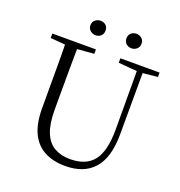

<svg xmlns="http://www.w3.org/2000/svg" viewBox="-158 -1034 1109 1183"><g transform="rotate(20 396.0 -443.0)"><path d="M300 -806Q281 -806 265.5 -819Q250 -832 250 -853Q250 -876 265.5 -888.5Q281 -901 300 -901Q321 -901 335 -888.5Q349 -876 349 -853Q349 -832 335 -819Q321 -806 300 -806ZM535 -806Q515 -806 500.5 -819Q486 -832 486 -853Q486 -876 500.5 -888.5Q515 -901 535 -901Q555 -901 570 -888.5Q585 -876 585 -853Q585 -832 570 -819Q555 -806 535 -806ZM399 15Q323 15 265.5 -14Q208 -43 176.5 -106.5Q145 -170 145 -273V-389Q145 -474 145 -558Q145 -642 143 -725H223Q222 -643 221.5 -559Q221 -475 221 -389V-288Q221 -196 244 -140Q267 -84 310.5 -59.5Q354 -35 413 -35Q517 -35 566.5 -97.5Q616 -160 616 -304L615 -725H653L652 -281Q651 -131 586.5 -58Q522 15 399 15ZM47 -696V-725H333V-696L197 -685H177ZM493 -696V-725H750V-696L641 -685H622Z"/></g></svg>

Font: Noto Serif TC ExtraLight Light
Style: Regular
Weight: 300
Version: Version 2.003-H1;hotconv 1.1.1;makeotfexe 2.6.0